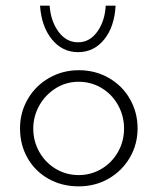

<svg xmlns="http://www.w3.org/2000/svg" viewBox="-20 -653 559 681"><path d="M260 -404Q318 -404 366 -376.5Q414 -349 441 -301.5Q468 -254 468 -198Q468 -141 440.5 -94Q413 -47 365.5 -19.5Q318 8 259 8Q200 8 152.5 -18.5Q105 -45 78 -92Q51 -139 51 -198Q51 -254 78.5 -301.5Q106 -349 154 -376.5Q202 -404 260 -404ZM259 -32Q303 -32 340 -54Q377 -76 398.5 -114Q420 -152 420 -197Q420 -242 398.5 -280.5Q377 -319 340 -341Q303 -363 259 -363Q214 -363 177 -339.5Q140 -316 119 -278Q98 -240 98 -197Q98 -152 119.5 -114Q141 -76 178 -54Q215 -32 259 -32ZM122 -633H156Q160 -578 187.5 -540.5Q215 -503 257 -503Q298 -503 325 -540.5Q352 -578 355 -633H390Q386 -558 349.5 -513Q313 -468 257 -468Q201 -468 164 -513.5Q127 -559 122 -633Z"/></svg>

Font: Josefin Sans Light
Style: Regular
Weight: 300
Designer: Santiago Orozco
Foundry: Typemade
Version: Version 2.000